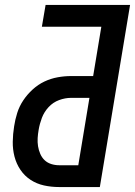

<svg xmlns="http://www.w3.org/2000/svg" viewBox="-20 -755 545 775"><path d="M219 0Q187 0 157.5 -6.5Q128 -13 103.5 -29Q79 -45 62.5 -69.5Q46 -94 38.5 -123Q31 -152 31.5 -183Q32 -214 37 -245Q41 -272 49.5 -299Q58 -326 74 -350Q90 -374 112 -394Q134 -414 159.5 -426Q185 -438 212.5 -443Q240 -448 267 -448H356L389 -647H149L164 -735H505L383 0ZM219 -88H296L341 -360H267Q243 -360 218.5 -351Q194 -342 176 -322.5Q158 -303 149 -279Q140 -255 136 -231Q133 -214 132 -197.5Q131 -181 133.5 -165Q136 -149 142.5 -134Q149 -119 160 -108.5Q171 -98 186.5 -93Q202 -88 219 -88Z"/></svg>

Font: Iosevka SS04 Semibold
Style: Italic
Weight: 600
Italic angle: -9°
Monospace: yes
Designer: Belleve Invis
Foundry: Belleve Invis
Version: Version 19.0.0; ttfautohint (v1.8.4)